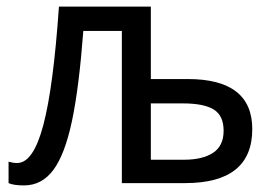

<svg xmlns="http://www.w3.org/2000/svg" viewBox="-20 -556 835 583"><path d="M438 -316H550Q746 -316 746 -164Q746 0 542 0H350V-462H233Q220 -290 198.5 -188.5Q177 -87 142 -40Q107 7 53 7Q21 7 6 0V-65Q20 -61 32 -61Q81 -61 111.5 -176Q142 -291 159 -536H438ZM438 -242V-71H539Q595 -71 627 -92Q659 -113 659 -159Q659 -205 629 -223.5Q599 -242 536 -242Z"/></svg>

Font: Noto Sans Display
Style: Regular
Weight: 400
Designer: Monotype Design team
Foundry: Monotype Imaging Inc.
Version: Version 1.000